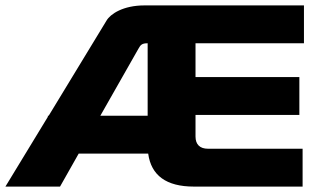

<svg xmlns="http://www.w3.org/2000/svg" viewBox="-24 -690 1184 710"><path d="M370 -614 156 -262H153V-258L-4 0H198L267 -122H524C535 -41 591 0 693 0H1095V-140H745C715 -140 699 -156 699 -185V-265H1083V-405H699V-530H1100V-670H510C431 -670 384 -638 370 -614ZM347 -262 488 -510C496 -525 502 -530 522 -530V-262Z"/></svg>

Font: LT Wave Black
Style: Regular
Weight: 900
Designer: Daniel Lyons
Version: Version 2.5 (Glyphs App)